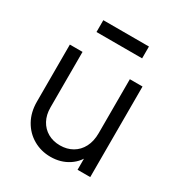

<svg xmlns="http://www.w3.org/2000/svg" viewBox="-174 -851 922 984"><g transform="rotate(30 286.5 -359.0)"><path d="M66 -198V-536H141V-207Q141 -164 158.5 -131.5Q176 -99 207.5 -81Q239 -63 280 -63Q321 -63 353 -81.5Q385 -100 403 -134.5Q421 -169 421 -217V-536H496V0H421V-104L438 -100Q419 -48 373 -18Q327 12 267 12Q211 12 165 -14.5Q119 -41 92.5 -88.5Q66 -136 66 -198ZM152 -660V-730H422V-660Z"/></g></svg>

Font: Kosmopol Plus Jakarta Sans
Style: Regular
Weight: 400
Designer: Gumpita Rahayu
Foundry: Tokotype
Version: Version 2.006